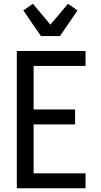

<svg xmlns="http://www.w3.org/2000/svg" viewBox="-20 -1008 540 1028"><path d="M70 0V-735H438V-655H160V-422H382V-342H160V-80H438V0ZM199 -815 105 -952 156 -988 250 -876 344 -988 395 -952 301 -815Z"/></svg>

Font: Iosevka Custom Medium
Style: Regular
Weight: 500
Monospace: yes
Designer: Belleve Invis
Foundry: Belleve Invis
Version: Version 32.5.0; ttfautohint (v1.8.4)